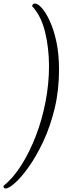

<svg xmlns="http://www.w3.org/2000/svg" viewBox="-84 -805 399 1093"><path d="M115 -785Q131 -785 154 -759.5Q177 -734 199.5 -685.5Q222 -637 237 -567.5Q252 -498 252 -409Q252 -290 227 -187Q202 -84 162.5 0Q123 84 80.5 144Q38 204 2 236Q-34 268 -52 268Q-65 268 -64 253Q-9 209 38 134.5Q85 60 120.5 -32.5Q156 -125 175.5 -227Q195 -329 195 -429Q195 -531 172.5 -623Q150 -715 99 -770Q101 -785 115 -785Z"/></svg>

Font: Petrona ExtraLight
Style: Italic
Weight: 200
Italic angle: -9°
Designer: Ringo R. Seeber
Foundry: Ringo R. Seeber
Version: Version 2.001; ttfautohint (v1.8.3)